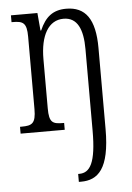

<svg xmlns="http://www.w3.org/2000/svg" viewBox="-55 -585 595 867"><g transform="rotate(-5 242.5 -152.0)"><path d="M267 240H277C353 240 408 195 408 13V-355C408 -486 365 -544 278 -544C218 -544 183 -516 157 -456H154L147 -536H27V-505H31C79 -505 96 -497 96 -433V-105C96 -39 78 -31 31 -31H24V0H224V-31H220C172 -31 156 -38 156 -103V-326C156 -434 194 -500 262 -500C325 -500 349 -444 349 -355V15C349 161 321 204 272 204H267Z"/></g></svg>

Font: Noto Serif Armenian ExtraCondensed Light
Style: Regular
Weight: 300
Width: 2
Designer: Monotype Design Team
Foundry: Monotype Imaging Inc.
Version: Version 2.008